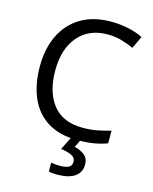

<svg xmlns="http://www.w3.org/2000/svg" viewBox="-138 -814 909 1144"><g transform="rotate(15 316.0 -242.0)"><path d="M403 -645Q288 -645 222 -568Q156 -491 156 -357Q156 -224 217.5 -146.5Q279 -69 402 -69Q449 -69 491 -77Q533 -85 573 -97V-19Q533 -4 490.5 3Q448 10 389 10Q280 10 207 -35Q134 -80 97.5 -163Q61 -246 61 -358Q61 -466 100.5 -548.5Q140 -631 217 -677.5Q294 -724 404 -724Q459 -724 510 -713Q561 -702 601 -682L565 -606Q532 -621 491.5 -633Q451 -645 403 -645ZM473 139Q473 187 436 213.5Q399 240 325 240Q310 240 296.5 238.5Q283 237 275 235V180Q284 182 299 183.5Q314 185 328 185Q364 185 383 175.5Q402 166 402 141Q402 115 375.5 103Q349 91 311 86L354 0H412L386 53Q422 61 447.5 81Q473 101 473 139Z"/></g></svg>

Font: Noto Sans Adlam Unjoined
Style: Regular
Weight: 400
Designer: Mark Jamra, Neil Patel
Foundry: JamraPatel LLC
Version: Version 3.001